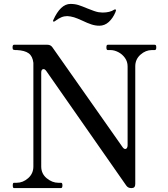

<svg xmlns="http://www.w3.org/2000/svg" viewBox="-20 -958 858 978"><path d="M51 0Q45 0 45 -14Q45 -27 51 -27H65Q97 -27 123.5 -50.5Q150 -74 150 -110V-638Q146 -672 126 -686.5Q106 -701 66 -703H64H58Q48 -703 45 -708Q44 -710 44 -716Q44 -730 51 -730H222Q238 -730 247 -717L604 -209Q611 -199 618 -199Q623 -199 626.5 -204Q630 -209 630 -218V-620Q630 -644 616.5 -663Q603 -682 582.5 -692.5Q562 -703 543 -703H529Q522 -703 522 -716Q522 -723 523.5 -726.5Q525 -730 529 -730H768Q773 -730 774.5 -726.5Q776 -723 776 -716Q776 -703 768 -703H754Q722 -703 695.5 -679.5Q669 -656 669 -620V-21Q669 0 651 0H648Q632 0 623 -13L216 -596Q209 -606 202 -606Q190 -606 190 -588V-110Q190 -73 218 -50Q246 -27 277 -27H291Q298 -27 298 -14Q298 0 291 0ZM399 -853Q395 -855 376 -863Q357 -871 340 -874Q328 -876 323 -876Q307 -876 292.5 -870Q278 -864 258 -849Q257 -848 254 -848Q250 -848 250 -851L251 -855Q288 -938 339 -938Q362 -938 380.5 -932Q399 -926 425 -915Q464 -899 481 -896Q495 -894 502 -894Q540 -894 562 -909L566 -910Q571 -910 571 -906Q571 -904 568 -896Q555 -865 534 -846Q513 -827 486 -827Q466 -827 446 -833.5Q426 -840 399 -853Z"/></svg>

Font: Shippori Mincho B1 Medium
Style: Regular
Weight: 500
Designer: FONTDASU
Foundry: FONTDASU / Google Inc. / but / Adobe
Version: Version 3.110; ttfautohint (v1.8.3)